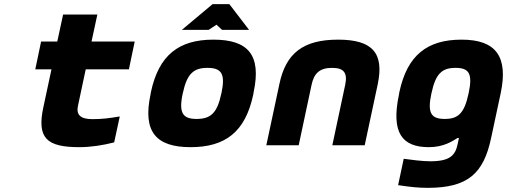

<svg xmlns="http://www.w3.org/2000/svg" viewBox="-20 -700 2443 925"><path d="M425 -126C366 -126 346 -148 356 -192L393 -366H601L629 -500H421L449 -630H284L256 -500H178L150 -366H228L189 -184C157 -35 204 9 362 9C418 9 475 0 530 -14L557 -139C504 -130 470 -126 425 -126Z M707 -256 705 -244C667 -65 732 9 898 9C1066 9 1162 -65 1200 -244L1202 -256C1240 -435 1176 -509 1008 -509C842 -509 745 -435 707 -256ZM856 -556H985L1023 -581L1050 -556H1180L1085 -680H1004ZM860 -248 861 -252C881 -346 914 -373 979 -373C1046 -373 1067 -346 1047 -252L1046 -248C1026 -154 994 -127 927 -127C862 -127 840 -154 860 -248Z M1326 -295 1263 0H1419L1481 -291C1493 -348 1521 -373 1580 -373C1638 -373 1655 -348 1643 -291L1581 0H1737L1800 -295C1831 -444 1775 -509 1609 -509C1441 -509 1357 -444 1326 -295Z M1904 -256 1902 -244C1863 -59 1918 9 2046 9C2117 9 2158 -19 2184 -35H2191L2185 -7C2174 49 2147 77 2053 77C2016 77 1961 70 1925 65L1898 192C1958 201 1996 205 2041 205C2235 205 2310 135 2346 -35L2392 -250C2430 -429 2368 -509 2204 -509C2039 -509 1942 -435 1904 -256ZM2058 -248 2059 -252C2079 -346 2110 -373 2175 -373C2239 -373 2258 -346 2238 -252L2237 -248C2217 -154 2187 -127 2123 -127C2058 -127 2038 -154 2058 -248Z"/></svg>

Font: LT Wave Mono Black
Style: Italic
Weight: 900
Designer: Daniel Lyons
Version: Version 2.5 (Glyphs App)